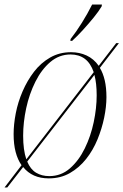

<svg xmlns="http://www.w3.org/2000/svg" viewBox="-21 -776 544 846"><path d="M-1 50 74 -48Q57 -72 48 -106Q39 -140 39 -185Q39 -228 48.5 -277Q58 -326 78.5 -373.5Q99 -421 129 -460Q159 -499 200 -522.5Q241 -546 292 -546Q329 -546 360.5 -531.5Q392 -517 414 -486L491 -586H503L419 -477Q433 -454 440.5 -422Q448 -390 448 -348Q448 -306 438 -257.5Q428 -209 408.5 -161.5Q389 -114 358.5 -75.5Q328 -37 287 -13.5Q246 10 194 10Q121 10 81 -40L11 50ZM81 -178Q81 -115 95 -74L392 -458Q378 -498 352.5 -517Q327 -536 290 -536Q240 -536 201 -503Q162 -470 135 -416Q108 -362 94.5 -299.5Q81 -237 81 -178ZM196 0Q248 0 287 -34Q326 -68 352.5 -122Q379 -176 392 -238Q405 -300 405 -356Q405 -409 395 -446L99 -64Q113 -30 138 -15Q163 0 196 0ZM290 -604Q315 -636 340 -676Q365 -716 385 -756H428L427 -748Q414 -726 392 -699Q370 -672 345 -644.5Q320 -617 297 -596H289Z"/></svg>

Font: Noto Serif Display SemiCondensed ExtraLight
Style: Italic
Weight: 200
Width: 4
Italic angle: -12°
Designer: Monotype Design Team
Foundry: Monotype Imaging Inc.
Version: Version 2.009